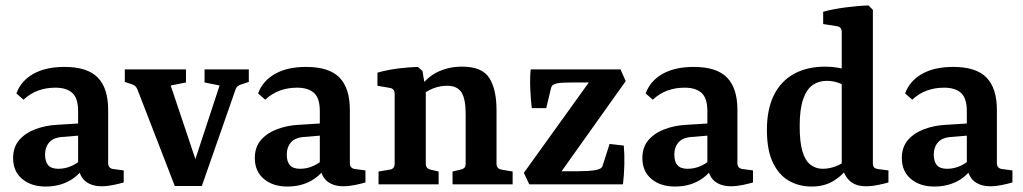

<svg xmlns="http://www.w3.org/2000/svg" viewBox="-20 -675 3744 703"><path d="M147 8Q94 8 61 -20Q28 -48 28 -96Q28 -137 51 -163Q74 -189 111 -202.5Q148 -216 189 -218L285 -224V-180L216 -174Q178 -173 161.5 -155Q145 -137 145 -109Q145 -83 156.5 -70Q168 -57 194 -57Q220 -57 244.5 -68.5Q269 -80 283 -98L293 -73Q273 -35 235 -13.5Q197 8 147 8ZM40 -333Q57 -379 102 -404.5Q147 -430 216 -430Q300 -430 338 -391Q376 -352 376 -273V-78Q376 -58 396 -56L433 -51V-7Q420 -3 396.5 2Q373 7 353 7Q317 7 294.5 -10Q272 -27 266 -66V-268Q266 -316 244.5 -335Q223 -354 183 -354Q149 -354 120 -343.5Q91 -333 66 -310Z M784 -362 729 -373V-421H891V-375L864 -366Q848 -362 843 -349L719 6H663ZM697 6H620L483 -348Q477 -362 464 -366L437 -375V-421H661V-373L605 -362L713 -40Z M1032 8Q979 8 946 -20Q913 -48 913 -96Q913 -137 936 -163Q959 -189 996 -202.5Q1033 -216 1074 -218L1170 -224V-180L1101 -174Q1063 -173 1046.5 -155Q1030 -137 1030 -109Q1030 -83 1041.5 -70Q1053 -57 1079 -57Q1105 -57 1129.5 -68.5Q1154 -80 1168 -98L1178 -73Q1158 -35 1120 -13.5Q1082 8 1032 8ZM925 -333Q942 -379 987 -404.5Q1032 -430 1101 -430Q1185 -430 1223 -391Q1261 -352 1261 -273V-78Q1261 -58 1281 -56L1318 -51V-7Q1305 -3 1281.5 2Q1258 7 1238 7Q1202 7 1179.5 -10Q1157 -27 1151 -66V-268Q1151 -316 1129.5 -335Q1108 -354 1068 -354Q1034 -354 1005 -343.5Q976 -333 951 -310Z M1637 0V-47L1667 -54Q1676 -56 1680.5 -61Q1685 -66 1685 -76V-258Q1685 -313 1669.5 -337Q1654 -361 1617 -361Q1590 -361 1564 -350.5Q1538 -340 1516 -320L1517 -355Q1546 -395 1585.5 -413Q1625 -431 1672 -431Q1745 -431 1771.5 -389.5Q1798 -348 1798 -272V-76Q1798 -57 1816 -54L1857 -47V0ZM1366 0V-47L1408 -54Q1425 -57 1425 -76V-331Q1425 -350 1408 -353L1362 -361V-409Q1397 -419 1436 -424Q1475 -429 1510 -430L1527 -415L1539 -341V-76Q1539 -58 1556 -54L1586 -47V0Z M2146 -387 2153 -373H2077Q2063 -373 2047.5 -372.5Q2032 -372 2020 -370Q2011 -368 2005 -364Q1999 -360 1997 -350L1980 -279H1927Q1923 -314 1921.5 -351Q1920 -388 1923 -421H2252L2271 -378L2027 -35L2020 -48H2095Q2113 -48 2131.5 -49Q2150 -50 2164 -53Q2173 -55 2179 -58.5Q2185 -62 2187 -70L2212 -148L2264 -142Q2267 -107 2266 -71Q2265 -35 2261 0H1918L1898 -42Z M2451 8Q2398 8 2365 -20Q2332 -48 2332 -96Q2332 -137 2355 -163Q2378 -189 2415 -202.5Q2452 -216 2493 -218L2589 -224V-180L2520 -174Q2482 -173 2465.5 -155Q2449 -137 2449 -109Q2449 -83 2460.5 -70Q2472 -57 2498 -57Q2524 -57 2548.5 -68.5Q2573 -80 2587 -98L2597 -73Q2577 -35 2539 -13.5Q2501 8 2451 8ZM2344 -333Q2361 -379 2406 -404.5Q2451 -430 2520 -430Q2604 -430 2642 -391Q2680 -352 2680 -273V-78Q2680 -58 2700 -56L2737 -51V-7Q2724 -3 2700.5 2Q2677 7 2657 7Q2621 7 2598.5 -10Q2576 -27 2570 -66V-268Q2570 -316 2548.5 -335Q2527 -354 2487 -354Q2453 -354 2424 -343.5Q2395 -333 2370 -310Z M2952 8Q2905 8 2868 -13.5Q2831 -35 2809.5 -80.5Q2788 -126 2788 -199Q2788 -275 2813.5 -326.5Q2839 -378 2887 -404.5Q2935 -431 3002 -431Q3025 -431 3048.5 -427Q3072 -423 3085 -418L3073 -359Q3065 -367 3046 -373Q3027 -379 3007 -379Q2978 -379 2956 -364Q2934 -349 2921 -312.5Q2908 -276 2908 -213Q2908 -155 2918 -121Q2928 -87 2947.5 -72Q2967 -57 2992 -57Q3015 -57 3038.5 -65.5Q3062 -74 3078 -89L3091 -71Q3070 -37 3035 -14.5Q3000 8 2952 8ZM3176 -639V-78Q3176 -66 3181 -61.5Q3186 -57 3195 -56L3233 -51V-7Q3220 -3 3196 2Q3172 7 3151 7Q3112 7 3090.5 -13.5Q3069 -34 3062 -71V-558Q3062 -576 3045 -579L2994 -587V-632Q3031 -642 3077 -648Q3123 -654 3160 -655Z M3401 8Q3348 8 3315 -20Q3282 -48 3282 -96Q3282 -137 3305 -163Q3328 -189 3365 -202.5Q3402 -216 3443 -218L3539 -224V-180L3470 -174Q3432 -173 3415.5 -155Q3399 -137 3399 -109Q3399 -83 3410.5 -70Q3422 -57 3448 -57Q3474 -57 3498.5 -68.5Q3523 -80 3537 -98L3547 -73Q3527 -35 3489 -13.5Q3451 8 3401 8ZM3294 -333Q3311 -379 3356 -404.5Q3401 -430 3470 -430Q3554 -430 3592 -391Q3630 -352 3630 -273V-78Q3630 -58 3650 -56L3687 -51V-7Q3674 -3 3650.5 2Q3627 7 3607 7Q3571 7 3548.5 -10Q3526 -27 3520 -66V-268Q3520 -316 3498.5 -335Q3477 -354 3437 -354Q3403 -354 3374 -343.5Q3345 -333 3320 -310Z"/></svg>

Font: Yrsa SemiBold
Style: Regular
Weight: 600
Version: Version 2.004